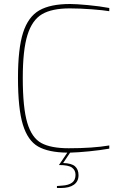

<svg xmlns="http://www.w3.org/2000/svg" viewBox="-20 -758 617 961"><path d="M94 -368Q94 -219 116.5 -143.5Q139 -68 187 -42Q235 -16 324 -16Q445 -16 527 -30V-14Q481 -6 425.5 -0.5Q370 5 331 6L296 58Q338 59 355.5 74.5Q373 90 373 119Q373 150 350 166.5Q327 183 285 183H265V173L291 171Q324 169 341 156Q358 143 358 117Q358 94 340.5 81Q323 68 275 68L317 6Q223 5 171 -24.5Q119 -54 94.5 -134Q70 -214 70 -368Q70 -515 95.5 -594.5Q121 -674 176.5 -706Q232 -738 331 -738Q361 -738 420 -732.5Q479 -727 527 -718V-702Q498 -707 439 -711.5Q380 -716 329 -716Q240 -716 190.5 -687Q141 -658 117.5 -583Q94 -508 94 -368Z"/></svg>

Font: Exo Thin
Style: Regular
Weight: 250
Designer: Natanael Gama
Foundry: Natanael Gama
Version: Version 1.500; ttfautohint (v1.6)